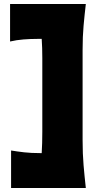

<svg xmlns="http://www.w3.org/2000/svg" viewBox="-20 -803 485 953"><path d="M35 130V-56Q65 -51 99.8 -47Q134.5 -43 181 -43H187Q190 -91 190 -149V-514Q190 -566.5 187 -610H169Q131 -610 96.2 -607.2Q61.5 -604.5 30 -597V-783H406Q399.5 -727.5 394.8 -675Q390 -622.5 390 -554V-109Q390 -38 394.8 17Q399.5 72 406 130Z"/></svg>

Font: Commissioner Flair Black
Style: Regular
Weight: 900
Designer: Kostas Bartsokas
Foundry: Kostas Bartsokas
Version: Version 1.000; ttfautohint (v1.8.3)